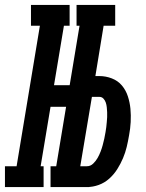

<svg xmlns="http://www.w3.org/2000/svg" viewBox="-68 -755 588 775"><path d="M241 -651V-735H397V-651ZM-48 0V-84H-1L93 -651H57V-735H213V-651H190L150 -411H262L247 -324H136L96 -84H108V0ZM136 0V-84H292V0ZM145 0 267 -735H364L317 -448H333Q359 -448 383.5 -438.5Q408 -429 424 -410Q440 -391 448 -366.5Q456 -342 458.5 -316Q461 -290 459.5 -262.5Q458 -235 453 -209Q449 -185 443.5 -162Q438 -139 428.5 -116.5Q419 -94 405.5 -72.5Q392 -51 373 -34Q354 -17 330.5 -8.5Q307 0 283 0ZM283 -84Q297 -84 308 -94.5Q319 -105 326 -117.5Q333 -130 338 -143Q343 -156 346.5 -169Q350 -182 353 -195.5Q356 -209 358 -222Q360 -232 361 -242Q362 -252 363 -262Q364 -272 364.5 -282Q365 -292 364.5 -302Q364 -312 363 -322Q362 -332 359 -341Q356 -350 349.5 -357Q343 -364 333 -364H303L256 -84Z"/></svg>

Font: Iosevka Curly Slab SmBdObl
Style: Regular
Weight: 600
Italic angle: -9°
Monospace: yes
Designer: Belleve Invis
Foundry: Belleve Invis
Version: Version 11.0.0; ttfautohint (v1.8.3)